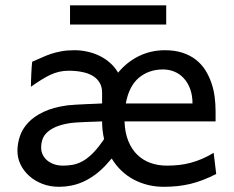

<svg xmlns="http://www.w3.org/2000/svg" viewBox="-20 -699 892 731"><path d="M712.9 -305.2Q712.9 -336.4 703.9 -360.6Q694.8 -384.8 679.4 -401.4Q664.1 -418 643.8 -426.3Q623.5 -434.6 600.6 -434.6Q546.9 -434.6 509 -403.1Q471.2 -371.6 459 -305.2ZM368.7 -236.8Q359.4 -236.3 342.8 -235.8Q326.2 -235.4 307.6 -234.6Q289.1 -233.9 271.2 -232.7Q253.4 -231.4 241.7 -229.5Q210.9 -224.1 190.9 -215.1Q170.9 -206.1 158.7 -194.3Q146.5 -182.6 141.6 -168Q136.7 -153.3 136.7 -136.7Q136.7 -122.1 142.8 -109.6Q148.9 -97.2 159.9 -88.1Q170.9 -79.1 186 -73.7Q201.2 -68.4 219.7 -68.4Q238.3 -68.4 256.3 -71.5Q274.4 -74.7 292.5 -84.2Q310.5 -93.8 329.3 -111.6Q348.1 -129.4 368.7 -158.7Q371.1 -161.6 373 -164.3Q375 -167 376 -170.9Q372.6 -186 370.6 -202.6Q368.7 -219.2 368.7 -236.8ZM803.2 -36.6Q777.3 -23.4 753.4 -14.2Q729.5 -4.9 705.3 1Q681.2 6.8 656.2 9.5Q631.3 12.2 603 12.2Q572.8 12.2 544.2 5.4Q515.6 -1.5 490 -14.9Q464.4 -28.3 442.9 -48.6Q421.4 -68.8 405.3 -95.7Q399.9 -89.4 394.3 -83.3Q388.7 -77.1 383.3 -70.8Q361.8 -47.9 339.6 -32Q317.4 -16.1 295.2 -6.3Q272.9 3.4 250.2 7.8Q227.5 12.2 205.1 12.2Q170.4 12.2 141.4 1Q112.3 -10.3 91.3 -29.1Q70.3 -47.9 58.3 -72.5Q46.4 -97.2 46.4 -124.5Q46.4 -152.3 55.7 -180.2Q64.9 -208 86.9 -231.7Q108.9 -255.4 145.5 -272.9Q182.1 -290.5 236.8 -297.9Q249.5 -299.3 268.8 -300.5Q288.1 -301.8 307.9 -302.5Q327.6 -303.2 344.5 -304Q361.3 -304.7 368.7 -305.2V-346.7Q368.7 -368.7 359.1 -384.5Q349.6 -400.4 332.8 -410.4Q315.9 -420.4 292.5 -425Q269 -429.7 241.7 -429.7Q222.2 -429.7 205.3 -425.8Q188.5 -421.9 171.6 -414.1Q154.8 -406.2 137 -395Q119.1 -383.8 97.7 -368.7Q97.7 -376.5 98.1 -389.4Q98.6 -402.3 99.1 -416.3Q99.6 -430.2 100.6 -443.1Q101.6 -456.1 102.5 -463.9Q121.6 -471.7 138.7 -479.7Q155.8 -487.8 174.3 -493.9Q192.9 -500 214.4 -503.9Q235.8 -507.8 263.7 -507.8Q288.6 -507.8 312.7 -502.4Q336.9 -497.1 358.6 -486.6Q380.4 -476.1 398.7 -460Q417 -443.8 429.7 -422.4Q462.9 -462.9 508.8 -485.4Q554.7 -507.8 607.9 -507.8Q645.5 -507.8 674.6 -498.3Q703.6 -488.8 725.1 -472.2Q746.6 -455.6 761 -433.1Q775.4 -410.6 784.4 -384.8Q793.5 -358.9 797.1 -331.1Q800.8 -303.2 800.8 -275.9V-236.8H454.1Q455.6 -193.8 468.5 -162.1Q481.4 -130.4 502.9 -109.6Q524.4 -88.9 553.2 -78.6Q582 -68.4 615.2 -68.4Q638.7 -68.4 661.1 -70.8Q683.6 -73.2 705.6 -79.1Q727.5 -85 749.3 -94.2Q771 -103.5 793.5 -117.2ZM246.6 -678.7H612.8V-605.5H246.6Z"/></svg>

Font: Andika New Basic
Style: Regular
Weight: 400
Designer: Victor Gaultney, Annie Olsen, Julie Remington, Don Collingsworth, Eric Hays
Foundry: SIL International
Version: Version 5.500